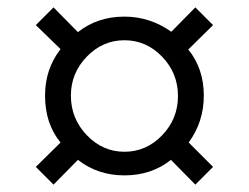

<svg xmlns="http://www.w3.org/2000/svg" viewBox="-20 -627 674 520"><path d="M191 -194 125 -127 77 -175 144 -241Q102 -292 102 -368Q102 -440 144 -494L77 -559L125 -607L191 -540Q244 -582 317 -582Q386 -582 444 -541L509 -607L557 -559L490 -493Q532 -441 532 -368Q532 -297 491 -241L557 -175L509 -127L443 -194Q390 -152 317 -152Q245 -152 191 -194ZM172 -368Q172 -306 215 -261Q258 -216 317 -216Q376 -216 419 -260.5Q462 -305 462 -367Q462 -429 419 -473.5Q376 -518 317 -518Q258 -518 215 -473.5Q172 -429 172 -368Z"/></svg>

Font: Libre Caslon Text
Style: Regular
Weight: 400
Designer: Pablo Impallari, Rodrigo Fuenzalida
Foundry: Pablo Impallari, Rodrigo Fuenzalida
Version: Version 1.002